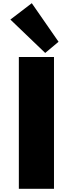

<svg xmlns="http://www.w3.org/2000/svg" viewBox="-20 -1182 456 1202"><path d="M98 0V-825H318V0ZM263 -850.5 45 -1059.5 179 -1162 346.5 -920.5Z"/></svg>

Font: Spartan Thin Black
Style: Regular
Weight: 900
Version: Version 1.004